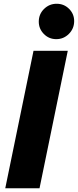

<svg xmlns="http://www.w3.org/2000/svg" viewBox="-20 -1000 414 1020"><path d="M340 -730 190 0H8L158 -730ZM186 -885Q186 -925 214 -952.5Q242 -980 281 -980Q320 -980 347 -953Q374 -926 374 -888Q374 -848 346 -820Q318 -792 279 -792Q240 -792 213 -819.5Q186 -847 186 -885Z"/></svg>

Font: Nacelle Heavy
Style: Italic
Weight: 800
Italic angle: -12°
Designer: Sora Sagano
Foundry: Sora Sagano
Version: Version 1.000;FEAKit 1.0